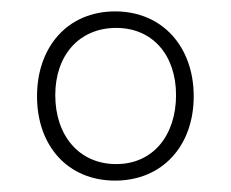

<svg xmlns="http://www.w3.org/2000/svg" viewBox="-20 -745 405 337"><path d="M182 -428C265 -428 320 -489 320 -576C320 -663 265 -725 182 -725C99 -725 45 -663 45 -576C45 -489 99 -428 182 -428ZM184 -457C118 -457 77 -508 77 -578C77 -648 119 -696 184 -696C248 -696 289 -648 289 -578C289 -508 249 -457 184 -457Z"/></svg>

Font: Noto Serif Ethiopic SemiCondensed ExtraLight
Style: Regular
Weight: 200
Width: 4
Designer: Monotype Design Team
Foundry: Monotype Imaging Inc.
Version: Version 2.102